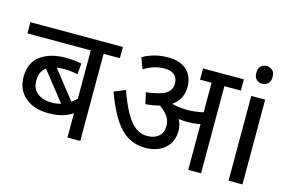

<svg xmlns="http://www.w3.org/2000/svg" viewBox="-93 -955 1778 1173"><g transform="rotate(15 796.5 -368.5)"><path d="M585 -551H482V0H401V-197L426 -172Q392 -143 350 -128Q308 -113 250 -113Q156 -113 101 -161Q46 -209 46 -288Q46 -380 107 -424Q168 -468 264 -468Q294 -468 319 -465.5Q344 -463 366 -458L360 -389Q338 -394 315.5 -396.5Q293 -399 270 -399Q203 -399 165 -372Q127 -345 127 -288Q127 -234 162 -207.5Q197 -181 253 -181Q288 -181 318.5 -192Q349 -203 373.5 -221.5Q398 -240 414 -260L401 -216V-551H0V-622H585ZM205 -424 377 -205 331 -163 143 -401Z M1246 -551V0H1165V-551H1092V-622H1350V-551ZM870 -632Q927 -632 962.5 -612Q998 -592 1014 -559.5Q1030 -527 1030 -488Q1030 -418 978.5 -374Q927 -330 808 -320L792 -391Q855 -399 889 -411.5Q923 -424 936.5 -443Q950 -462 950 -489Q950 -522 929 -541.5Q908 -561 867 -561Q833 -561 800.5 -551Q768 -541 736 -521L710 -591Q745 -611 784.5 -621.5Q824 -632 870 -632ZM1046 -216Q1046 -143 998 -102.5Q950 -62 876 -62Q816 -62 768.5 -88.5Q721 -115 680 -176.5Q639 -238 600 -344L671 -373Q712 -256 758 -195.5Q804 -135 869 -135Q913 -135 940 -158.5Q967 -182 967 -225Q967 -269 935 -301.5Q903 -334 864 -356L908 -369L951 -378Q965 -367 982 -351Q999 -335 1009 -320L1019 -301Q1032 -282 1039 -260.5Q1046 -239 1046 -216ZM1066 -352Q1101 -352 1140.5 -359Q1180 -366 1222 -384V-309Q1188 -293 1153 -287Q1118 -281 1082 -281Q1057 -281 1027.5 -285.5Q998 -290 970 -298L950 -352L956 -367Q982 -359 1011 -355.5Q1040 -352 1066 -352Z M1508 -536V0H1420V-536ZM1465 -737Q1485 -737 1500.5 -723.5Q1516 -710 1516 -681Q1516 -653 1500.5 -639Q1485 -625 1465 -625Q1443 -625 1428 -639Q1413 -653 1413 -681Q1413 -710 1428 -723.5Q1443 -737 1465 -737Z"/></g></svg>

Font: hindi25
Style: Book
Weight: 400
Designer: Jelle Bosma - Monotype Design Team
Foundry: Monotype Imaging Inc.
Version: Version 2.003